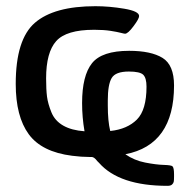

<svg xmlns="http://www.w3.org/2000/svg" viewBox="-20 -501 615 620"><path d="M30.8 -230Q30.8 -374 92.8 -427.5Q154.8 -481 288.1 -481Q333 -481 381.1 -472.9Q429.2 -464.8 429.2 -449.2Q429.2 -440.4 411.1 -416.3Q393.1 -392.1 383.8 -392.1Q380.9 -392.1 369.9 -395Q358.9 -397.9 336.9 -401.4Q314.9 -404.8 285.2 -404.8H283.2Q194.3 -404.8 161.6 -368.4Q128.9 -332 128.9 -248Q128.9 -211.9 131.8 -189Q134.8 -166 146 -138.4Q157.2 -110.8 184.1 -95.5Q210.9 -80.1 252.9 -77.1Q245.1 -122.1 245.1 -168Q245.1 -256.8 277.1 -296.9Q309.1 -336.9 397 -336.9Q467.8 -336.9 504.9 -314Q542 -291 542 -225.1Q542 -33.2 384.8 -2.9Q413.6 17.1 448.7 23.9Q483.9 30.8 508.5 31.5Q533.2 32.2 537.1 36.1Q542 41 542 62V69.8Q542 81.1 541 85.9Q540 90.8 535.4 95Q530.8 99.1 521 99.1Q365.2 99.1 299.8 24.9Q297.9 22.9 293.9 19Q284.2 5.9 275.9 5.9Q273.9 5.9 269 5.9Q243.2 5.9 212.9 2Q114.7 -10.3 72.8 -67.6Q30.8 -125 30.8 -230ZM328.1 -160.2Q328.1 -110.4 335.9 -78.1H336.9Q391.1 -84 422.1 -115Q453.1 -146 453.1 -221.2Q453.1 -249 442.6 -259.5Q432.1 -270 396 -270Q353 -270 340.6 -249Q328.1 -228 328.1 -176.8Z"/></svg>

Font: CMU Concrete
Style: Bold
Weight: 700
Version: Version 0.7.0